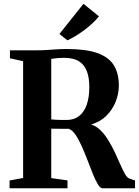

<svg xmlns="http://www.w3.org/2000/svg" viewBox="-20 -1014 747 1034"><path d="M31.5 0V-42L104.5 -55.5V-684.5L33.5 -700V-743H175.5Q206.5 -743 232.2 -744.8Q258 -746.5 283.5 -748.2Q309 -750 340 -750Q443.5 -750 505 -728Q566.5 -706 593.2 -662.2Q620 -618.5 620 -553.5Q620 -510.5 603.5 -467.8Q587 -425 554.2 -391.8Q521.5 -358.5 471 -343.5Q500 -334.5 523.2 -310.8Q546.5 -287 565.5 -255.2Q584.5 -223.5 600.2 -189.8Q616 -156 629 -126Q642 -96 653.5 -76.2Q665 -56.5 676 -53L707 -42V0H532Q520 0 507 -21.5Q494 -43 480.2 -77.2Q466.5 -111.5 451.5 -150.8Q436.5 -190 420.2 -226.5Q404 -263 386.5 -288.5Q369 -314 350 -320.5Q340 -320.5 327.2 -320.5Q314.5 -320.5 301.5 -320.5Q288.5 -320.5 276.5 -320.8Q264.5 -321 256 -321V-55L343.5 -42.5V0ZM339.5 -368Q378.5 -368 405.5 -388.8Q432.5 -409.5 446.8 -449.2Q461 -489 461 -546Q461 -595.5 447.8 -630.5Q434.5 -665.5 405 -684Q375.5 -702.5 325.5 -702.5Q308 -702.5 295.5 -701.5Q283 -700.5 273.8 -699.2Q264.5 -698 256 -697V-371Q266.5 -369.5 282.8 -368.8Q299 -368 315 -368Q331 -368 339.5 -368ZM342.5 -797 300 -831 429.5 -993.5 513 -926Q498.5 -908 478.5 -889.2Q458.5 -870.5 435.5 -853.2Q412.5 -836 389 -821.5Q365.5 -807 343.5 -797Z"/></svg>

Font: Merriweather 72pt
Style: Bold
Weight: 700
Version: Version 2.100